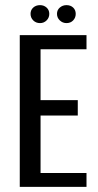

<svg xmlns="http://www.w3.org/2000/svg" viewBox="-20 -728 380 748"><path d="M57 0V-591H317V-536H138V-338H283V-278H138V-54H317V0ZM136 -638Q120 -638 109.5 -648.5Q99 -659 99 -674Q99 -689 109.5 -698.5Q120 -708 136 -708Q151 -708 161.5 -698.5Q172 -689 172 -674Q172 -659 161.5 -648.5Q151 -638 136 -638ZM239 -638Q224 -638 213 -648.5Q202 -659 202 -674Q202 -689 213 -698.5Q224 -708 239 -708Q255 -708 265 -698.5Q275 -689 275 -674Q275 -659 265 -648.5Q255 -638 239 -638Z"/></svg>

Font: Alumni Sans Medium
Style: Regular
Weight: 500
Designer: Robert E. Leuschke
Foundry: Robert E. Leuschke
Version: Version 1.018